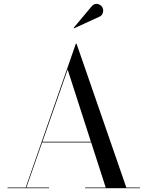

<svg xmlns="http://www.w3.org/2000/svg" viewBox="-20 -996 780 1016"><path d="M508 -908.5C525 -916 531 -941 521.5 -957.5C512 -974 484.5 -985.5 465.5 -963L369.5 -848.5L371.5 -846ZM19.5 -3.5V0H239.5V-3.5H119.5L203 -242H462.5L539.5 -3.5H430.5V0H720.5V-3.5H648.5L385 -765H381.5L116 -3.5ZM338 -628 461 -246H204.5Z"/></svg>

Font: Bodoni* 48pt
Style: Regular
Weight: 400
Version: Version 2.3